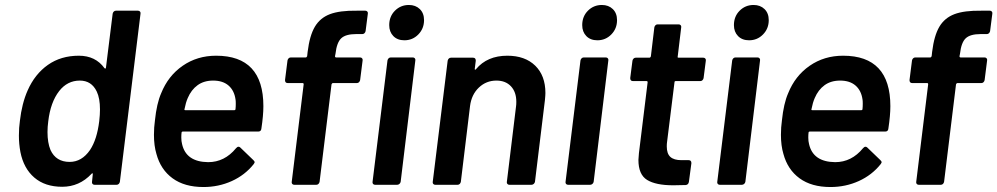

<svg xmlns="http://www.w3.org/2000/svg" viewBox="-20 -743 4010 772"><path d="M446 -700H535Q540 -700 543 -696.5Q546 -693 545 -688L462 -12Q461 -7 457.5 -3.5Q454 0 449 0H360Q355 0 352 -3.5Q349 -7 350 -12L353 -42Q354 -45 352 -46Q350 -47 348 -44Q299 8 230 8Q161 8 118 -29Q75 -66 62 -132Q56 -164 56 -198Q56 -230 60 -257Q68 -327 91 -379Q120 -445 172.5 -482Q225 -519 297 -519Q364 -519 400 -469Q402 -467 404 -467.5Q406 -468 406 -471L433 -688Q434 -693 437.5 -696.5Q441 -700 446 -700ZM379 -256Q382 -282 382 -303Q382 -348 369 -375Q348 -419 301 -419Q251 -419 218 -377Q183 -332 174 -255Q171 -233 171 -212Q171 -169 183 -140Q205 -92 260 -92Q309 -92 342 -140Q370 -182 379 -256Z M1031 -226Q1030 -214 1018 -214H715Q710 -214 710 -209Q709 -202 709 -190Q709 -175 712 -164Q728 -92 817 -91Q883 -91 929 -147Q934 -153 939 -153Q943 -153 946 -150L999 -99Q1004 -94 1004 -91Q1004 -89 1000 -83Q965 -39 912 -15Q859 9 798 9Q722 9 674 -26Q626 -61 609 -124Q599 -157 599 -201Q599 -231 603 -259Q610 -327 628 -368Q656 -438 714.5 -478.5Q773 -519 849 -519Q1039 -519 1039 -316Q1039 -279 1031 -226ZM735 -349Q727 -331 722 -305Q720 -300 725 -300H922Q927 -300 927 -305Q928 -313 928 -326Q928 -339 927 -343Q922 -379 899 -399Q876 -419 837 -419Q800 -419 774.5 -400.5Q749 -382 735 -349Z M1438 -500 1428 -421Q1427 -416 1423.5 -412.5Q1420 -409 1415 -409H1319Q1315 -409 1313 -404L1265 -12Q1264 -7 1260.5 -3.5Q1257 0 1252 0H1163Q1158 0 1155 -3.5Q1152 -7 1153 -12L1201 -404Q1201 -409 1197 -409H1137Q1126 -409 1126 -421L1136 -500Q1137 -505 1140.5 -508.5Q1144 -512 1149 -512H1209Q1213 -512 1215 -517L1217 -535Q1225 -600 1246 -635.5Q1267 -671 1306.5 -686Q1346 -701 1415 -700H1449Q1454 -700 1457 -696.5Q1460 -693 1459 -688L1450 -618Q1449 -613 1445.5 -609.5Q1442 -606 1437 -606H1412Q1370 -606 1352 -589Q1334 -572 1329 -527L1327 -517Q1327 -512 1332 -512H1428Q1433 -512 1436 -508.5Q1439 -505 1438 -500ZM1545 -642Q1545 -677 1568 -700Q1591 -723 1624 -723Q1651 -723 1668 -706.5Q1685 -690 1685 -662Q1685 -628 1662 -604.5Q1639 -581 1606 -581Q1578 -581 1561.5 -598Q1545 -615 1545 -642ZM1478 -12 1538 -500Q1539 -505 1542.5 -508.5Q1546 -512 1551 -512H1640Q1645 -512 1648 -508.5Q1651 -505 1650 -500L1591 -12Q1590 -7 1586 -3.5Q1582 0 1577 0H1488Q1483 0 1480 -3.5Q1477 -7 1478 -12Z M2173 -369Q2173 -360 2171 -340L2131 -12Q2130 -7 2126 -3.5Q2122 0 2117 0H2028Q2023 0 2020 -3.5Q2017 -7 2018 -12L2055 -316Q2056 -322 2056 -334Q2056 -373 2034.5 -396Q2013 -419 1976 -419Q1935 -419 1905.5 -391Q1876 -363 1870 -317L1833 -12Q1832 -7 1828.5 -3.5Q1825 0 1820 0H1730Q1725 0 1722 -3.5Q1719 -7 1720 -12L1780 -499Q1781 -504 1784.5 -507.5Q1788 -511 1793 -511H1882Q1893 -511 1893 -499L1889 -467Q1888 -464 1890 -463Q1892 -462 1894 -465Q1939 -519 2020 -519Q2091 -519 2132 -479Q2173 -439 2173 -369Z M2321 -642Q2321 -677 2344 -700Q2367 -723 2400 -723Q2427 -723 2444 -706.5Q2461 -690 2461 -662Q2461 -628 2438 -604.5Q2415 -581 2382 -581Q2354 -581 2337.5 -598Q2321 -615 2321 -642ZM2254 -12 2314 -500Q2315 -505 2318.5 -508.5Q2322 -512 2327 -512H2416Q2421 -512 2424 -508.5Q2427 -505 2426 -500L2367 -12Q2366 -7 2362 -3.5Q2358 0 2353 0H2264Q2259 0 2256 -3.5Q2253 -7 2254 -12Z M2796 -417H2697Q2692 -417 2692 -412L2662 -171Q2661 -165 2661 -154Q2661 -125 2675.5 -112Q2690 -99 2720 -99H2749Q2760 -99 2760 -87L2750 -12Q2748 0 2737 1L2687 2Q2617 2 2582 -19.5Q2547 -41 2547 -100Q2547 -107 2549 -127L2584 -412Q2584 -417 2580 -417H2525Q2514 -417 2514 -429L2523 -499Q2524 -504 2527.5 -507.5Q2531 -511 2536 -511H2591Q2595 -511 2597 -516L2611 -633Q2612 -638 2615.5 -641.5Q2619 -645 2624 -645H2709Q2714 -645 2717 -641.5Q2720 -638 2719 -633L2705 -516Q2703 -511 2709 -511H2808Q2813 -511 2816 -507.5Q2819 -504 2818 -499L2809 -429Q2808 -424 2804.5 -420.5Q2801 -417 2796 -417Z M2931 -642Q2931 -677 2954 -700Q2977 -723 3010 -723Q3037 -723 3054 -706.5Q3071 -690 3071 -662Q3071 -628 3048 -604.5Q3025 -581 2992 -581Q2964 -581 2947.5 -598Q2931 -615 2931 -642ZM2864 -12 2924 -500Q2925 -505 2928.5 -508.5Q2932 -512 2937 -512H3026Q3031 -512 3034 -508.5Q3037 -505 3036 -500L2977 -12Q2976 -7 2972 -3.5Q2968 0 2963 0H2874Q2869 0 2866 -3.5Q2863 -7 2864 -12Z M3552 -226Q3551 -214 3539 -214H3236Q3231 -214 3231 -209Q3230 -202 3230 -190Q3230 -175 3233 -164Q3249 -92 3338 -91Q3404 -91 3450 -147Q3455 -153 3460 -153Q3464 -153 3467 -150L3520 -99Q3525 -94 3525 -91Q3525 -89 3521 -83Q3486 -39 3433 -15Q3380 9 3319 9Q3243 9 3195 -26Q3147 -61 3130 -124Q3120 -157 3120 -201Q3120 -231 3124 -259Q3131 -327 3149 -368Q3177 -438 3235.5 -478.5Q3294 -519 3370 -519Q3560 -519 3560 -316Q3560 -279 3552 -226ZM3256 -349Q3248 -331 3243 -305Q3241 -300 3246 -300H3443Q3448 -300 3448 -305Q3449 -313 3449 -326Q3449 -339 3448 -343Q3443 -379 3420 -399Q3397 -419 3358 -419Q3321 -419 3295.5 -400.5Q3270 -382 3256 -349Z M3949 -500 3939 -421Q3938 -416 3934.5 -412.5Q3931 -409 3926 -409H3830Q3826 -409 3824 -404L3776 -12Q3775 -7 3771.5 -3.5Q3768 0 3763 0H3674Q3669 0 3666 -3.5Q3663 -7 3664 -12L3712 -404Q3712 -409 3708 -409H3648Q3637 -409 3637 -421L3647 -500Q3648 -505 3651.5 -508.5Q3655 -512 3660 -512H3720Q3724 -512 3726 -517L3728 -535Q3736 -600 3757 -635.5Q3778 -671 3817.5 -686Q3857 -701 3926 -700H3960Q3965 -700 3968 -696.5Q3971 -693 3970 -688L3961 -618Q3960 -613 3956.5 -609.5Q3953 -606 3948 -606H3923Q3881 -606 3863 -589Q3845 -572 3840 -527L3838 -517Q3838 -512 3843 -512H3939Q3944 -512 3947 -508.5Q3950 -505 3949 -500Z"/></svg>

Font: Barlow SemiBold
Style: Italic
Weight: 600
Italic angle: -7°
Designer: Jeremy Tribby
Foundry: Tribby Type
Version: Version 1.408